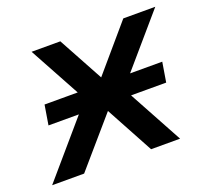

<svg xmlns="http://www.w3.org/2000/svg" viewBox="-109 -610 780 722"><g transform="rotate(-20 281.0 -249.0)"><path d="M-16 0 228 -284 233 -223 83 -498H198L296 -318L450 -498H578L343 -225L342 -283L496 0H380L276 -192L277 -191L112 0ZM48 -216 61 -295H532L519 -216Z"/></g></svg>

Font: Nunito Sans 7pt SemiBold
Style: Italic
Weight: 600
Italic angle: -9°
Designer: Vernon Adams
Foundry: Vernon Adams
Version: Version 3.101;gftools[0.9.27]